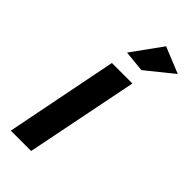

<svg xmlns="http://www.w3.org/2000/svg" viewBox="-242 -811 861 861"><g transform="rotate(45 189.0 -380.0)"><path d="M253 -760 378 -709 250 -606 149 -616ZM264 -535 157 0H28L134 -535Z"/></g></svg>

Font: TypoPRO Montserrat Alternates
Style: Italic
Weight: 500
Italic angle: -11.3°
Designer: Julieta Ulanovsky
Foundry: Julieta Ulanovsky
Version: Version 6.001